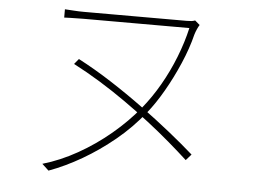

<svg xmlns="http://www.w3.org/2000/svg" viewBox="-50 -740 1101 830"><g transform="rotate(5 500.0 -325.0)"><path d="M785 -658Q780 -650 775 -639Q770 -628 766 -615Q751 -554 722.5 -488Q694 -422 660 -363Q626 -304 592 -262Q537 -193 470 -138Q403 -83 331.5 -41.5Q260 0 189 26L160 -1Q236 -23 310.5 -65Q385 -107 451 -162.5Q517 -218 567 -279Q608 -329 642.5 -389Q677 -449 702.5 -514Q728 -579 742 -641Q727 -641 691 -641Q655 -641 606.5 -641Q558 -641 506.5 -641Q455 -641 408 -641Q361 -641 327.5 -641Q294 -641 283 -641Q267 -641 253 -640.5Q239 -640 225.5 -640Q212 -640 199 -639V-675Q219 -674 239 -672.5Q259 -671 283 -671Q294 -671 327.5 -671Q361 -671 408 -671Q455 -671 506.5 -671Q558 -671 604.5 -671Q651 -671 684.5 -671Q718 -671 728 -671Q740 -671 748.5 -672Q757 -673 764 -676ZM278 -466Q349 -429 422 -382Q495 -335 564 -284.5Q633 -234 693.5 -185.5Q754 -137 799 -97L776 -71Q739 -105 694 -143.5Q649 -182 597.5 -222Q546 -262 490 -301.5Q434 -341 375.5 -377Q317 -413 259 -443Z"/></g></svg>

Font: Noto Sans HK Thin
Style: Regular
Weight: 100
Designer: Ryoko NISHIZUKA 西塚涼子 (kana, bopomofo & ideographs); Paul D. Hunt (Latin, Greek & Cyrillic); Sandoll Communications 산돌커뮤니
Foundry: Adobe
Version: Version 2.004-H2;hotconv 1.0.118;makeotfexe 2.5.65603